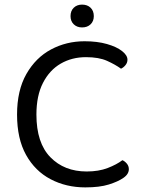

<svg xmlns="http://www.w3.org/2000/svg" viewBox="-20 -800 628 833"><path d="M533 -541Q533 -528 524.5 -517.5Q516 -507 505 -502Q480 -520 444.5 -536Q409 -552 353 -552Q292 -552 243.5 -524Q195 -496 166.5 -440.5Q138 -385 138 -303Q138 -180 198.5 -118Q259 -56 356 -56Q408 -56 447 -71Q486 -86 511 -105Q521 -101 530 -90.5Q539 -80 539 -66Q539 -56 533.5 -46.5Q528 -37 515 -28Q492 -12 452 0.5Q412 13 350 13Q267 13 199.5 -22.5Q132 -58 93 -128Q54 -198 54 -303Q54 -408 94.5 -479Q135 -550 201.5 -585.5Q268 -621 347 -621Q402 -621 444 -609Q486 -597 509.5 -578.5Q533 -560 533 -541ZM387 -730Q387 -708 373 -694.5Q359 -681 336 -681Q314 -681 300 -694.5Q286 -708 286 -730Q286 -753 300 -766.5Q314 -780 336 -780Q359 -780 373 -766.5Q387 -753 387 -730Z"/></svg>

Font: Baloo Bhaina 2
Style: Regular
Weight: 400
Designer: Yesha Goshar, Manish Minz, Shuchita Grover and Ek Type
Foundry: Ek Type
Version: Version 1.700